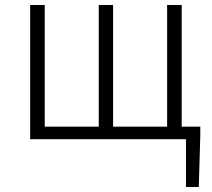

<svg xmlns="http://www.w3.org/2000/svg" viewBox="-20 -554 843 764"><path d="M100 0H720V190H771L777 -14V-50H703V-534H645V-50H430V-534H373V-50H158V-534H100Z"/></svg>

Font: GenYoGothic2 TW L
Style: Regular
Weight: 300
Version: Version 2.100;PS 2.1;hotconv 16.6.51;makeotf.lib2.5.65220 DE